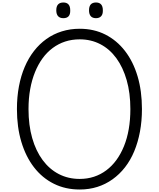

<svg xmlns="http://www.w3.org/2000/svg" viewBox="-20 -1503 1276 1542"><path d="M620 19Q505 19 412 -27.5Q319 -74 253 -159.5Q187 -245 151.5 -363.5Q116 -482 116 -627Q116 -724 132 -809Q148 -894 178.5 -965.5Q209 -1037 253 -1093.5Q297 -1150 353 -1190Q409 -1230 476.5 -1251Q544 -1272 620 -1272Q734 -1272 826 -1225.5Q918 -1179 984 -1093.5Q1050 -1008 1085 -890Q1120 -772 1120 -627Q1120 -531 1104 -445.5Q1088 -360 1058 -288Q1028 -216 984 -159.5Q940 -103 884 -63Q828 -23 762 -2Q696 19 620 19ZM620 -66Q681 -66 734.5 -83.5Q788 -101 833.5 -135Q879 -169 914.5 -217.5Q950 -266 975.5 -328.5Q1001 -391 1014 -466Q1027 -541 1027 -627Q1027 -756 997.5 -859Q968 -962 914.5 -1035.5Q861 -1109 786 -1148Q711 -1187 620 -1187Q558 -1187 504 -1169.5Q450 -1152 404 -1118Q358 -1084 322.5 -1035.5Q287 -987 261.5 -924.5Q236 -862 222.5 -787.5Q209 -713 209 -627Q209 -498 238.5 -394.5Q268 -291 322.5 -217.5Q377 -144 452.5 -105Q528 -66 620 -66ZM489 -1357Q461 -1357 446.5 -1373Q432 -1389 432 -1420Q432 -1452 446.5 -1467.5Q461 -1483 489 -1483Q516 -1483 530 -1467.5Q544 -1452 544 -1420Q545 -1388 531 -1372.5Q517 -1357 489 -1357ZM751 -1357Q723 -1357 709 -1373Q695 -1389 695 -1420Q695 -1452 709 -1467.5Q723 -1483 751 -1483Q778 -1483 792 -1467.5Q806 -1452 806 -1420Q807 -1389 792.5 -1373Q778 -1357 751 -1357Z"/></svg>

Font: Playwrite VN
Style: Regular
Weight: 400
Designer: Veronika Burian, José Scaglione
Foundry: TypeTogether
Version: Version 1.002